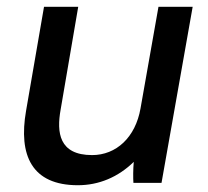

<svg xmlns="http://www.w3.org/2000/svg" viewBox="-20 -540 615 567"><path d="M210 7C272 7 329 -17 375 -62C373 -41 373 -13 374 0H457L549 -520H448L395 -220C380 -134 323 -82 252 -82C154 -82 147 -149 159 -216L211 -520H110L57 -213C34 -81 74 7 210 7Z"/></svg>

Font: Fixel Text 20240404 Medium
Style: Italic
Weight: 500
Width: 4
Italic angle: -10°
Designer: AlfaBravo + MacPaw
Foundry: Kyrylo Tkachov, Marchela Mozhyna, Serhii Makarenko, Maria Weinstein, Zakhar Kryvoshyya
Version: Version 1.211;Glyphs 3.2 (3225)